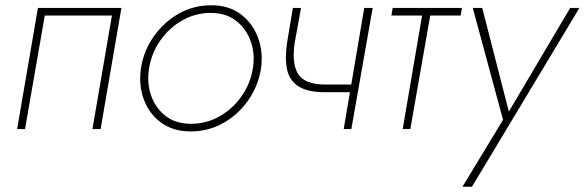

<svg xmlns="http://www.w3.org/2000/svg" viewBox="-20 -490 2220 729"><path d="M441 -460H124L45 0H75L150 -431H405L331 0H362Z M515 -230Q506 -167 526 -112.5Q546 -58 591.5 -24.5Q637 9 704 9Q771 9 828 -23Q885 -55 923 -110Q961 -165 971 -230Q980 -293 959.5 -347.5Q939 -402 894 -436Q849 -470 782 -470Q714 -470 657.5 -437.5Q601 -405 563 -350.5Q525 -296 515 -230ZM546 -230Q555 -288 588.5 -336Q622 -384 672 -412.5Q722 -441 780 -441Q838 -441 876.5 -411Q915 -381 932 -333Q949 -285 940 -230Q931 -173 897.5 -125Q864 -77 814 -48.5Q764 -20 705 -20Q647 -20 608.5 -50Q570 -80 553.5 -128Q537 -176 546 -230Z M1212 -140H1331L1336 -169H1216ZM1363 -460 1285 0H1314L1395 -460ZM1123 -460H1092L1070 -328Q1061 -268 1070 -226Q1079 -184 1113.5 -162Q1148 -140 1212 -140L1216 -169Q1137 -169 1112 -209Q1087 -249 1099 -328Z M1471 -460 1466 -431H1729L1734 -460ZM1586 -451 1509 0H1538L1617 -451Z M2180 -460H2145L1900 -46L1918 -43L1811 -460H1775L1890 -35L1736 219H1772Z"/></svg>

Font: Jost ExtraLight
Style: Italic
Weight: 250
Italic angle: -5°
Version: Version 3.710